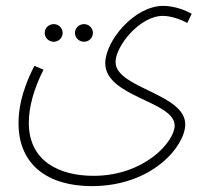

<svg xmlns="http://www.w3.org/2000/svg" viewBox="-20 -403 712 653"><path d="M43 16C43 161 147 230 292 230C499 230 610 93 610 20C610 -85 373 -103 373 -192C373 -246 455 -349 534 -349C562 -349 597 -336 617 -325L632 -356C613 -367 575 -383 535 -383C437 -383 338 -264 338 -188C338 -73 574 -59 574 24C574 79 471 195 298 195C183 195 78 146 78 15C78 -39 95 -101 128 -166L97 -179C49 -86 43 -22 43 16ZM266 -261C282 -261 296 -274 296 -291C296 -308 282 -321 266 -321C249 -321 235 -308 235 -291C235 -274 249 -261 266 -261ZM163 -261C179 -261 193 -274 193 -291C193 -308 179 -321 163 -321C146 -321 132 -308 132 -291C132 -274 146 -261 163 -261Z"/></svg>

Font: Noto Sans Arabic UI Cn XLt
Style: Regular
Weight: 200
Width: 3
Designer: Monotype Design Team, Nadine Chahine and Nizar Qandah
Foundry: Monotype Imaging Inc.
Version: Version 2.010